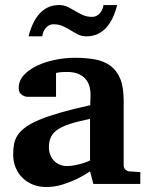

<svg xmlns="http://www.w3.org/2000/svg" viewBox="-20 -729 593 761"><path d="M350.1 0 336.9 -49.8Q311 -32.2 282.7 -18.6Q257.8 -6.8 227.1 2.7Q196.3 12.2 163.1 12.2Q135.7 12.2 112.1 3.2Q88.4 -5.9 70.6 -22.7Q52.7 -39.6 42.5 -63.5Q32.2 -87.4 32.2 -117.2Q32.2 -139.6 35.9 -158.7Q39.6 -177.7 50.5 -194.1Q61.5 -210.4 82 -225.3Q102.5 -240.2 136.5 -254.4Q170.4 -268.6 219.7 -282.7Q269 -296.9 337.9 -312V-324.2Q337.9 -331.5 338.4 -337.4Q338.4 -344.2 338.9 -351.1Q339.4 -365.2 335.9 -381.6Q332.5 -397.9 322.3 -411.9Q312 -425.8 293.5 -434.8Q274.9 -443.8 245.1 -443.8Q234.9 -443.8 226.8 -443.4Q218.8 -442.9 213.4 -441.9Q207 -440.9 202.1 -439.9V-345.2H99.1Q86.4 -344.2 76.7 -347.7Q68.4 -350.6 61.3 -357.9Q54.2 -365.2 54.2 -380.9Q54.2 -408.7 74 -430.7Q93.8 -452.6 125.7 -468Q157.7 -483.4 197.5 -491.7Q237.3 -500 276.9 -500Q319.8 -500 355.5 -493.7Q391.1 -487.3 416.7 -469Q442.4 -450.7 456.3 -417.5Q470.2 -384.3 470.2 -330.1V-73.2Q470.2 -64 476.6 -57.4Q482.9 -50.8 492.2 -49.8L536.1 -46.9V0ZM336.9 -257.8Q288.6 -248 257.1 -237.8Q225.6 -227.5 207 -214.4Q188.5 -201.2 181.2 -184.3Q173.8 -167.5 173.8 -145Q173.8 -129.4 179 -116Q184.1 -102.5 193.6 -92.5Q203.1 -82.5 216.3 -76.7Q229.5 -70.8 245.1 -70.8Q261.2 -70.8 277.6 -74.2Q293.9 -77.6 307.1 -81.5Q322.8 -86.4 336.9 -92.8ZM444.3 -709Q438 -683.1 427.7 -660.6Q417.5 -638.2 402.8 -621.3Q388.2 -604.5 368.4 -594.7Q348.6 -585 323.2 -585Q303.7 -585 289.1 -592.5Q274.4 -600.1 260 -608.9Q245.6 -617.7 229.5 -625.2Q213.4 -632.8 191.4 -632.8Q174.8 -632.8 162.4 -619.1Q149.9 -605.5 147.5 -585H93.3Q99.6 -610.8 109.9 -633.3Q120.1 -655.8 134.8 -672.6Q149.4 -689.5 168.9 -699.2Q188.5 -709 213.4 -709Q232.9 -709 248 -701.7Q263.2 -694.3 277.6 -685.5Q292 -676.8 308.1 -669.4Q324.2 -662.1 346.2 -662.1Q354 -662.1 361.6 -665.8Q369.1 -669.4 375 -675.8Q380.9 -682.1 385 -690.7Q389.2 -699.2 390.1 -709Z"/></svg>

Font: Charis SIL Viet
Style: Bold
Weight: 700
Foundry: SIL International
Version: Version 5.000